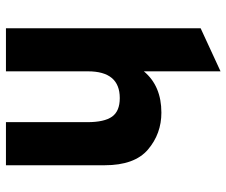

<svg xmlns="http://www.w3.org/2000/svg" viewBox="-78 -684 762 646"><g transform="rotate(90 303.0 -361.0)"><path d="M75 0V-655L220 -722V-464Q269 -523 359 -523Q430 -523 483 -478Q536 -433 536 -332V0H391V-274Q391 -331 372.5 -357Q354 -383 310 -383Q220 -383 220 -276V0Z"/></g></svg>

Font: Overpass Heavy
Style: Regular
Weight: 900
Designer: Delve Withrington, Thomas Jockin
Foundry: Delve Fonts
Version: Version 3.000;DELV;Overpass